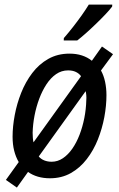

<svg xmlns="http://www.w3.org/2000/svg" viewBox="-20 -786 531 856"><path d="M55.2 50.3 6.3 16.1 63.5 -63.5Q50.3 -85.9 43.2 -114Q36.1 -142.1 36.1 -176.3Q36.1 -222.2 45.7 -272.9Q55.2 -323.7 74.5 -372.3Q93.8 -420.9 123.8 -460.4Q153.8 -500 195.3 -523.4Q236.8 -546.9 289.6 -546.9Q320.3 -546.9 345.2 -538.8Q370.1 -530.8 389.6 -515.1L434.6 -578.6L483.9 -544.4L430.2 -471.7Q442.4 -449.7 448.5 -421.4Q454.6 -393.1 454.6 -361.8Q454.6 -314.9 445.1 -263.7Q435.5 -212.4 416.3 -164.1Q397 -115.7 366.9 -76.7Q336.9 -37.6 295.9 -14.4Q254.9 8.8 202.6 8.8Q173.8 8.8 149.2 1.7Q124.5 -5.4 105 -19.5ZM210 -64.9Q237.3 -64.9 260.5 -80.6Q283.7 -96.2 302.5 -123.3Q321.3 -150.4 334.7 -185.3Q348.1 -220.2 356 -260Q363.8 -299.8 364.7 -339.4Q365.7 -350.6 364.7 -361.3Q363.8 -372.1 361.8 -379.4L152.8 -88.4Q162.6 -76.7 177.5 -70.8Q192.4 -64.9 210 -64.9ZM129.4 -151.4 341.3 -446.3Q332.5 -458.5 318.1 -465.3Q303.7 -472.2 283.7 -472.2Q254.4 -472.2 230.2 -455.6Q206.1 -439 187.3 -410.4Q168.5 -381.8 155 -345.9Q141.6 -310.1 134 -271Q126.5 -231.9 125.5 -194.3Q125.5 -181.6 126.5 -170.4Q127.4 -159.2 129.4 -151.4ZM264.2 -605.5 264.6 -616.2Q284.7 -639.2 304.9 -665Q325.2 -690.9 343.8 -717Q362.3 -743.2 376 -765.6H480.5L480 -756.8Q469.7 -742.7 450.4 -722.4Q431.2 -702.1 408.2 -679.9Q385.3 -657.7 363 -637.9Q340.8 -618.2 324.2 -605.5Z"/></svg>

Font: Open Sans SemiCondensed Medium
Style: Italic
Weight: 500
Width: 4
Italic angle: -12°
Designer: Monotype Design Team
Foundry: Monotype Imaging Inc.
Version: Version 3.000